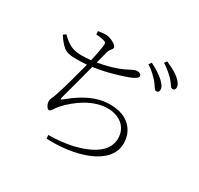

<svg xmlns="http://www.w3.org/2000/svg" viewBox="-177 -1040 1353 1304"><g transform="rotate(30 500.0 -388.5)"><path d="M770 -661C792 -634 801 -608 816 -608C828 -608 837 -615 837 -630C837 -651 826 -668 800 -692C778 -713 742 -737 694 -761L679 -741C721 -714 748 -685 770 -661ZM857 -727C879 -702 889 -676 904 -676C916 -676 925 -683 925 -698C925 -718 914 -736 887 -760C864 -780 828 -800 780 -821L766 -802C808 -775 832 -753 857 -727ZM271 -739C296 -737 316 -734 332 -730C348 -726 354 -721 353 -704C352 -682 341 -623 328 -569C304 -567 281 -565 259 -565C193 -565 156 -578 95 -638L75 -623C139 -528 165 -526 248 -526C272 -526 295 -527 319 -529C300 -454 260 -307 239 -247C225 -208 218 -204 218 -187C218 -161 235 -132 250 -132C265 -132 282 -170 295 -184C370 -268 480 -343 592 -343C675 -343 753 -296 753 -200C753 -130 706 -50 516 -4C470 6 408 15 330 16L333 43C550 54 803 -16 803 -190C803 -288 736 -374 593 -374C486 -374 394 -324 303 -249C277 -228 278 -234 285 -260C303 -324 338 -456 358 -534C470 -549 568 -583 608 -597C640 -609 670 -625 670 -639C670 -655 655 -663 637 -663C618 -663 596 -649 560 -631C515 -609 442 -587 369 -575L394 -671C401 -698 420 -703 420 -720C420 -741 365 -770 329 -770C310 -770 290 -767 270 -764Z"/></g></svg>

Font: Noto Serif CJK SC ExtraLight
Style: Regular
Weight: 200
Designer: Ryoko NISHIZUKA 西塚涼子 (kana & ideographs); Frank Grießhammer (Latin, Greek & Cyrillic); Wenlong ZHANG 张文龙 (bopomofo); San
Foundry: Adobe
Version: Version 2.001;hotconv 1.1.0;makeotfexe 2.6.0